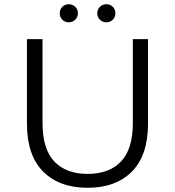

<svg xmlns="http://www.w3.org/2000/svg" viewBox="-20 -886 832 912"><path d="M108 -299V-700H182V-302Q182 -178 238 -119Q294 -60 396 -60Q499 -60 555 -119Q611 -178 611 -302V-700H683V-299Q683 -148 606.5 -71Q530 6 396 6Q262 6 185 -71Q108 -148 108 -299ZM307 -780Q289 -780 276.5 -792Q264 -804 264 -823Q264 -842 276.5 -854Q289 -866 307 -866Q324 -866 337 -854Q350 -842 350 -823Q350 -804 337 -792Q324 -780 307 -780ZM485 -780Q468 -780 455 -792Q442 -804 442 -823Q442 -842 455 -854Q468 -866 485 -866Q503 -866 515.5 -854Q528 -842 528 -823Q528 -804 515.5 -792Q503 -780 485 -780Z"/></svg>

Font: Modern
Style: Small
Weight: 400
Designer: Julieta Ulanovsky
Foundry: Julieta Ulanovsky
Version: Version 8.000